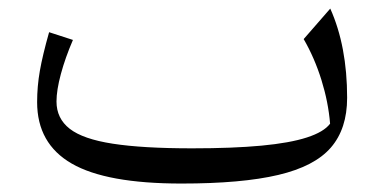

<svg xmlns="http://www.w3.org/2000/svg" viewBox="-20 -426 904 452"><path d="M757.1 -134.9Q742.6 -115.4 702.5 -102.4Q662.5 -89.4 595.4 -83.1Q528.3 -76.8 432.2 -76.8Q315.7 -76.8 245.6 -87.7Q175.4 -98.5 144.2 -122.8Q113 -147.1 113 -187.1Q113 -213.5 123.3 -251.8Q133.6 -290 151.7 -332L95.6 -350.2Q80.1 -295.4 73.8 -259.1Q67.4 -222.8 67.4 -185.6Q67.4 -87.9 148.9 -40.9Q230.3 6.1 407.1 6.1Q549.6 6.1 635.2 -14.2Q720.8 -34.4 759 -78.7Q797.2 -122.9 797.2 -195.7Q797.2 -317.3 757.5 -405.8L694.9 -334Q720.4 -290 736.7 -237.8Q752.9 -185.7 757.1 -134.9Z"/></svg>

Font: Pinar-VF-FD
Style: Regular
Weight: 300
Designer: Amin Abedi
Version: Version 3.0